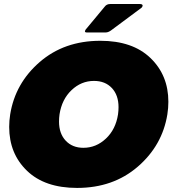

<svg xmlns="http://www.w3.org/2000/svg" viewBox="-20 -920 873 957"><path d="M411.7 -758.3Q403.3 -758.3 403.3 -764.2Q404.2 -765 404.2 -765.8Q404.2 -770 408.3 -774.2L502.5 -887.5Q511.7 -900 530 -900H675.8Q690.8 -900 690.8 -892.5V-890.8Q689.2 -885 685.8 -881.7L533.3 -768.3Q519.2 -758.3 507.5 -758.3ZM25.8 -287.5Q25.8 -318.3 30.8 -350Q55.8 -505 177.9 -610.8Q300 -716.7 480 -716.7Q640.8 -716.7 730 -630.8Q819.2 -545 819.2 -412.5Q819.2 -381.7 814.2 -350Q789.2 -195 666.7 -89.2Q544.2 16.7 364.2 16.7Q203.3 16.7 114.6 -68.8Q25.8 -154.2 25.8 -287.5ZM274.2 -314.2Q274.2 -254.2 307.5 -218.8Q340.8 -183.3 395.8 -183.3Q459.2 -183.3 507.9 -229.2Q556.7 -275 568.3 -350Q570.8 -368.3 570.8 -385.8Q570.8 -445.8 537.5 -481.3Q504.2 -516.7 448.3 -516.7Q385 -516.7 336.7 -470.8Q288.3 -425 276.7 -350Q274.2 -331.7 274.2 -314.2Z"/></svg>

Font: BoonTook Mon
Style: Italic
Weight: 400
Italic angle: -9°
Designer: Sungsit Sawaiwan
Foundry: FontUni
Version: Version 3.0